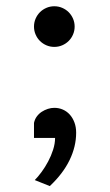

<svg xmlns="http://www.w3.org/2000/svg" viewBox="-20 -472 357 623"><path d="M90.3 -73.2Q92.8 -85 99.4 -94Q106 -103 115.2 -109.1Q124.5 -115.2 135.3 -118.7Q146 -122.1 156.2 -122.1Q170.9 -122.1 183.8 -116.5Q196.8 -110.8 206.3 -100.3Q215.8 -89.8 221.4 -75Q227.1 -60.1 227.1 -41.5Q227.1 3.4 205.8 47.4Q184.6 91.3 141.6 131.8L92.8 112.3Q103.5 101.6 115 85.9Q126.5 70.3 136.2 52Q146 33.7 152.3 13.9Q158.7 -5.9 158.7 -24.4H90.3ZM90.3 -385.7Q90.3 -399.4 95.5 -411.4Q100.6 -423.3 109.6 -432.4Q118.7 -441.4 130.6 -446.5Q142.6 -451.7 156.2 -451.7Q169.9 -451.7 181.9 -446.5Q193.8 -441.4 202.9 -432.4Q211.9 -423.3 217 -411.4Q222.2 -399.4 222.2 -385.7Q222.2 -372.1 217 -360.1Q211.9 -348.1 202.9 -339.1Q193.8 -330.1 181.9 -325Q169.9 -319.8 156.2 -319.8Q142.6 -319.8 130.6 -325Q118.7 -330.1 109.6 -339.1Q100.6 -348.1 95.5 -360.1Q90.3 -372.1 90.3 -385.7Z"/></svg>

Font: Andika Basic
Style: Regular
Weight: 400
Designer: Annie Olsen & Victor Gaultney
Foundry: SIL International
Version: Version 1.000